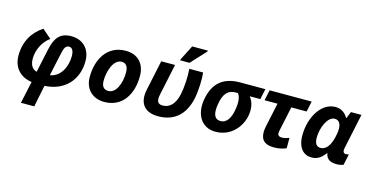

<svg xmlns="http://www.w3.org/2000/svg" viewBox="-94 -1256 3839 1975"><g transform="rotate(15 1825.5 -268.0)"><path d="M197 240H339L386 9C594 -1 728 -140 728 -346C728 -474 645 -556 523 -556C403 -556 352 -490 325 -362L271 -110C227 -121 197 -159 197 -230C197 -324 243 -417 319 -473L223 -556C113 -484 47 -370 47 -225C47 -90 131 -11 248 5ZM411 -111 465 -360C477 -417 491 -446 528 -446C562 -446 579 -410 579 -359C579 -248 525 -129 411 -111Z M1021 10C1219 10 1309 -155 1309 -340C1309 -476 1229 -556 1102 -556C908 -556 812 -393 812 -200C812 -70 898 10 1021 10ZM1033 -110C984 -110 960 -141 960 -200C960 -299 1002 -436 1091 -436C1143 -436 1161 -395 1161 -340C1161 -222 1114 -110 1033 -110Z M1666 -606H1766L1914 -766L1916 -776H1749L1669 -619ZM1596 9C1764 9 1874 -86 1913 -266C1931 -351 1935 -479 1927 -546H1780C1787 -458 1780 -348 1764 -272C1740 -161 1685 -110 1612 -110C1556 -110 1543 -144 1558 -215L1628 -546H1481L1413 -225C1385 -94 1433 9 1596 9Z M2205 10C2377 10 2474 -125 2494 -242C2506 -317 2495 -383 2453 -434H2566L2590 -546H2322C2161 -546 2041 -477 2008 -276C1982 -117 2056 10 2205 10ZM2229 -110C2158 -110 2143 -172 2158 -266C2177 -395 2230 -434 2303 -434H2328C2354 -401 2361 -347 2347 -265C2333 -178 2298 -110 2229 -110Z M2829 10C2883 10 2928 -1 2959 -16V-126C2929 -115 2907 -109 2880 -109C2854 -109 2837 -119 2837 -145C2837 -151 2838 -161 2840 -171L2896 -434H3059L3083 -546H2635L2611 -434H2749L2693 -171C2689 -151 2687 -132 2687 -116C2687 -21 2743 10 2829 10Z M3230 10C3309 10 3347 -43 3373 -74H3377C3387 -8 3437 10 3498 10C3520 10 3553 4 3568 -3L3593 -120C3585 -117 3573 -115 3563 -115C3541 -115 3531 -127 3531 -150C3531 -157 3532 -164 3534 -173L3613 -546H3501L3472 -475H3468C3442 -523 3397 -556 3335 -556C3184 -556 3080 -377 3080 -188C3080 -52 3144 10 3230 10ZM3295 -109C3251 -109 3229 -138 3229 -202C3229 -304 3282 -437 3359 -437C3405 -437 3426 -400 3426 -348C3426 -313 3418 -270 3408 -235C3388 -162 3349 -109 3295 -109Z"/></g></svg>

Font: Noto Sans
Style: Bold Italic
Weight: 700
Italic angle: -12°
Designer: Monotype Design Team
Foundry: Monotype Imaging Inc.
Version: Version 2.013